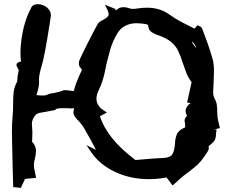

<svg xmlns="http://www.w3.org/2000/svg" viewBox="-20 -869 1131 935"><path d="M639.6 -89.8 675.8 -92.8Q720.7 -97.2 764.2 -99.1Q799.8 -100.1 811.5 -109.4Q829.1 -123 832.5 -171.9Q832.5 -192.9 841.1 -214.1Q849.6 -235.4 881.8 -249Q881.8 -251 881.6 -253.4Q881.3 -255.9 881.3 -264.2L878.9 -280.8Q878.9 -292.5 888.7 -302.7L890.6 -305.2Q883.8 -318.4 883.8 -329.1Q883.8 -349.6 908.2 -367.2L891.1 -369.6L913.1 -468.8L908.2 -476.1Q907.7 -476.1 907.7 -476.6Q897.5 -490.2 889.6 -508.3Q880.4 -531.7 872.6 -555.2Q862.3 -589.4 847.2 -622.1Q822.8 -673.3 752 -696.8Q734.9 -701.7 718.5 -712.4Q702.1 -723.1 701.7 -746.6Q696.8 -750.5 688.5 -752Q664.1 -755.9 643.6 -755.9Q613.3 -755.9 589.4 -742.7Q571.8 -733.4 562.3 -721.4Q552.7 -709.5 545.9 -696.3Q543.9 -692.4 541.5 -689Q520.5 -648.4 510.7 -604Q498.5 -561.5 493.2 -532.7Q484.9 -482.9 463.4 -435.1Q449.7 -409.7 449.7 -388.2Q449.7 -353.5 486.3 -330.6L500.5 -320.8L466.8 -303.2Q501.5 -192.9 639.6 -89.8ZM936.5 -632.8Q933.1 -644.5 927.7 -652.8Q920.9 -664.1 913.1 -666Q923.8 -649.4 936.5 -632.8ZM81.5 45.9 44.4 42Q40.5 -79.1 40 -133.3Q39.6 -155.3 38.8 -178Q38.1 -200.7 38.1 -224.6Q38.1 -268.6 42 -313Q43.9 -332 43.9 -363.5Q43.9 -395 46.4 -419.4Q48.8 -443.8 63.5 -472.2L64 -476.1Q65.4 -503.9 68.8 -513.7Q71.3 -524.9 71.3 -526.4Q71.3 -529.3 67.9 -534.2Q60.1 -546.9 60.1 -552.7Q60.1 -565.9 82 -568.8Q79.6 -591.8 79.6 -614.3Q79.6 -640.6 84.5 -677.7Q96.7 -762.2 126 -819.3Q129.4 -826.7 132.8 -833.5Q136.2 -840.3 144.5 -844.5Q152.8 -848.6 163.6 -848.6Q190.4 -848.6 210.9 -830.6Q228 -814 228 -794.4Q228 -791 221.7 -751.5Q197.3 -595.2 183.6 -550.5Q169.9 -505.9 169.9 -482.4L170.4 -465.8Q170.4 -445.3 157.2 -405.8H158.7Q174.3 -403.8 190.4 -403.8Q206.5 -403.8 218.8 -412.1Q272 -420.4 292 -430.2Q305.2 -430.2 339.4 -425.3V-426.8Q349.6 -466.3 373 -515.6Q377.9 -523.4 378.4 -528.3Q378.4 -532.7 372.6 -538.1Q364.3 -546.4 364.3 -558.6V-566.4Q364.7 -578.1 436.5 -716.3Q453.1 -748.5 456.5 -753.4Q462.9 -762.7 480.5 -771.5Q509.3 -785.6 509.3 -800.3Q509.3 -808.1 503.9 -819.3L490.7 -846.2L540 -826.2L545.4 -817.9Q558.1 -834 581.5 -834Q595.7 -834 615.2 -827.1Q620.1 -825.7 627.4 -825.7Q639.6 -825.7 655.3 -828.6Q677.7 -831.5 696.8 -831.5Q760.7 -831.5 809.1 -795.4Q848.1 -768.1 896 -745.6L927.2 -729.5L942.4 -746.6L953.1 -740.7H954.1Q961.9 -736.8 963.9 -731.4Q971.7 -709.5 980 -688Q1001.5 -631.8 1017.6 -573.2Q1022 -549.8 1022 -525.9L1021.5 -507.8Q1020.5 -493.7 1020.5 -476.1Q1020.5 -460.9 1019.3 -448.5Q1018.1 -436 1018.1 -424.3Q1018.1 -420.4 1018.3 -411.1Q1018.6 -401.9 1024.9 -389.6Q1034.2 -372.6 1036.1 -356Q1038.1 -339.4 1038.1 -319.3Q1038.1 -299.3 1042 -283.2L1050.8 -245.1L1018.6 -237.8L1034.7 -238.8L1031.7 -215.3Q1031.7 -199.7 1025.9 -186.5Q1018.1 -174.3 995.6 -156.7Q997.1 -152.3 997.1 -148.4Q997.1 -137.2 981.4 -116.7V-116.2L973.6 -105Q957 -80.1 934.8 -60.8Q912.6 -41.5 889.6 -24.9Q860.4 -3.9 820.8 34.2L791 -4.9Q747.6 3.4 705.1 3.4Q616.7 3.4 542.2 -31Q467.8 -65.4 425.8 -125.5L400.9 -162.1L447.3 -139.2Q416.5 -199.7 398.9 -228Q385.3 -255.4 364.7 -277.8Q337.9 -303.2 337.9 -320.3Q337.9 -331.1 340.8 -342.8L329.1 -340.8Q310.5 -342.3 292 -342.3Q250 -342.3 250 -335L250.5 -333.5Q210.9 -325.7 170.4 -318.8Q154.8 -315.4 144.5 -296.9Q135.3 -281.7 135.3 -265.6Q137.7 -236.3 137.7 -225.6Q137.7 -215.8 137.2 -205.8Q136.7 -195.8 136.7 -185.5Q136.7 -182.6 135.3 -179.7Q155.3 -159.2 155.3 -134.8Q155.3 -115.7 150.1 -97.7Q145 -79.6 145 -64Q145 -51.8 155.8 -2.9L102.1 2Z"/></svg>

Font: Unutterable
Style: Regular
Weight: 400
Designer: GGBotNet
Foundry: f0n7.com
Version: 1.00